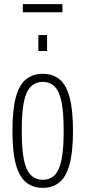

<svg xmlns="http://www.w3.org/2000/svg" viewBox="-20 -894 412 926"><path d="M186 12Q139 12 106 -14.5Q73 -41 56.5 -101Q40 -161 40 -263Q40 -365 56.5 -425.5Q73 -486 106 -512Q139 -538 186 -538Q234 -538 266.5 -512Q299 -486 315.5 -425.5Q332 -365 332 -263Q332 -161 315.5 -101Q299 -41 266.5 -14.5Q234 12 186 12ZM187 -27Q222 -27 244.5 -50.5Q267 -74 277 -125Q287 -176 287 -258V-268Q287 -351 277 -401.5Q267 -452 244.5 -475.5Q222 -499 187 -499Q151 -499 128 -475.5Q105 -452 95 -401.5Q85 -351 85 -268V-258Q85 -176 95 -125Q105 -74 128 -50.5Q151 -27 187 -27ZM165 -648V-725H207V-648ZM90 -835V-874H281V-835Z"/></svg>

Font: Archivo ExtraCondensed Thin
Style: Regular
Weight: 250
Width: 2
Designer: Hector Gatti
Foundry: Omnibus-Type
Version: Version 2.001